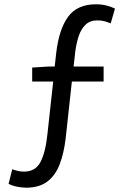

<svg xmlns="http://www.w3.org/2000/svg" viewBox="-20 -766 595 895"><path d="M101 109Q50 107 20 91L37 23Q51 28 64 31Q77 34 92 34Q145 34 168.5 -10.5Q192 -55 201 -140L228 -386H130V-451L207 -456H235L242 -519Q255 -630 297.5 -688Q340 -746 428 -746Q454 -746 477 -740Q500 -734 516 -726L496 -657Q484 -662 469 -666.5Q454 -671 433 -671Q400 -671 379 -651Q358 -631 347 -598Q336 -565 331 -526L323 -456H463V-386H315L286 -120Q278 -53 258.5 -1Q239 51 201 80Q163 109 101 109Z"/></svg>

Font: Chocolate Classical Sans
Style: Regular
Weight: 400
Designer: 田海東、宇文滿月
Foundry: Moonlit Owen
Version: Version 1.001